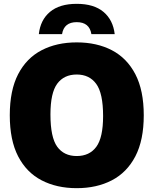

<svg xmlns="http://www.w3.org/2000/svg" viewBox="-20 -971 800 1001"><path d="M380 10Q275.5 10 196.8 -31Q118 -72 74.5 -156Q31 -240 31 -370Q31 -500 74.5 -584Q118 -668 196.8 -709Q275.5 -750 380 -750Q485 -750 563.5 -709Q642 -668 685.8 -583.8Q729.5 -499.5 729.5 -370Q729.5 -240.5 685.8 -156.2Q642 -72 563.2 -31Q484.5 10 380 10ZM380 -157.5Q446.5 -157.5 482 -205.5Q517.5 -253.5 517.5 -366Q517.5 -484.5 481.8 -533.5Q446 -582.5 380 -582.5Q314 -582.5 278.5 -534.8Q243 -487 243 -374Q243 -255 278.2 -206.2Q313.5 -157.5 380 -157.5ZM182.5 -793Q190.5 -867 240.5 -909Q290.5 -951 380 -951Q469.5 -951 519.5 -909Q569.5 -867 578 -793H456.5Q446.5 -855.5 380 -855.5Q313.5 -855.5 303.5 -793Z"/></svg>

Font: Encode Sans SemiCondensed SemiCondensed Black
Style: Regular
Weight: 900
Width: 4
Designer: Multiple Designers
Foundry: Impallari Type
Version: Version 3.000; ttfautohint (v1.8.3) -l 8 -r 50 -G 200 -x 14 